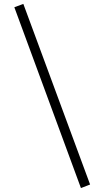

<svg xmlns="http://www.w3.org/2000/svg" viewBox="-20 -809 529 980"><path d="M53.2 -772 99.1 -789.1 439.9 132.8 393.1 150.9Z"/></svg>

Font: Dehuti
Style: Bold
Weight: 700
Version: Version 1.2